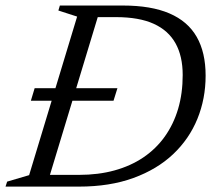

<svg xmlns="http://www.w3.org/2000/svg" viewBox="-38 -692 788 712"><path d="M76.5 -318.5 90.5 -365H397.5L383 -318.5ZM255 -43.5Q326.5 -43.5 386.5 -60Q446.5 -76.5 493.5 -108.2Q540.5 -140 573 -185.5Q605.5 -231 622.5 -288.2Q639.5 -345.5 639.5 -414Q639.5 -483.5 613 -531.2Q586.5 -579 532 -603.8Q477.5 -628.5 392 -628.5H276.5L290.5 -671.5H417.5Q522.5 -671.5 590.5 -642.2Q658.5 -613 691.5 -555.2Q724.5 -497.5 724.5 -411.5Q724.5 -326 694 -251.2Q663.5 -176.5 604 -120.2Q544.5 -64 456.8 -32Q369 0 255 0H85L99.5 -43.5ZM248 -630.5 178.5 -653 184 -671.5H337.5L134 0H-17.5L-11.5 -18.5L70 -42.5Z"/></svg>

Font: Newsreader 20pt
Style: Italic
Weight: 400
Italic angle: -17°
Version: Version 1.003